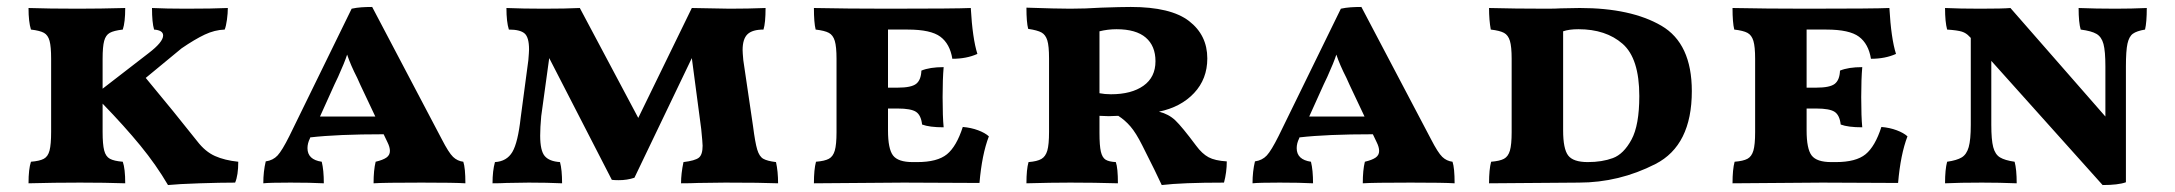

<svg xmlns="http://www.w3.org/2000/svg" viewBox="-20 -525 6253 552"><path d="M665 -60Q665 -21 656 0Q615 0 553.5 2Q492 4 463 7Q429 -51 383.5 -106.5Q338 -162 275 -227V-146Q275 -110 279.5 -92.5Q284 -75 296 -68.5Q308 -62 333 -60Q340 -40 340 2Q282 0 210 0Q136 0 62 2Q62 -39 69 -60Q94 -62 106 -68.5Q118 -75 122.5 -92.5Q127 -110 127 -146V-356Q127 -391 122.5 -407.5Q118 -424 106.5 -430.5Q95 -437 69 -440Q62 -462 62 -502Q120 -500 204 -500Q268 -500 340 -502Q340 -461 333 -440Q307 -437 295.5 -430.5Q284 -424 279.5 -407.5Q275 -391 275 -356V-270L407 -372Q449 -404 449 -423Q449 -438 423 -440Q417 -460 417 -502Q459 -500 514 -500Q591 -500 635 -502Q635 -487 632.5 -468.5Q630 -450 626 -440Q597 -439 568.5 -425.5Q540 -412 502 -386L399 -301Q483 -200 547 -119Q570 -89 598 -76.5Q626 -64 665 -60Z M1318 2Q1288 0 1192 0Q1083 0 1054 2Q1054 -36 1060 -60Q1081 -65 1091 -72Q1101 -79 1101 -91Q1101 -102 1094 -116L1083 -139Q950 -139 872 -130L871 -127Q864 -113 864 -99Q864 -66 905 -60Q911 -36 911 2Q873 0 815 0Q754 0 737 2Q737 -32 744 -61Q765 -64 778 -78Q791 -92 812 -134L991 -500Q1005 -503 1019 -504Q1033 -505 1050 -505L1250 -125Q1270 -86 1282.5 -74Q1295 -62 1312 -60Q1318 -42 1318 2ZM1059 -190 1016 -281 1007 -301Q988 -338 978 -368Q971 -346 952 -304L942 -283L900 -190Z M2217 2Q2169 0 2065 0L1987 1Q1966 2 1938 2Q1938 -26 1945 -59Q1978 -63 1989 -71.5Q2000 -80 2000 -106Q2000 -114 1996 -154L1969 -358L1804 -14Q1783 -7 1759 -7Q1746 -7 1739 -8L1559 -358L1536 -191Q1533 -158 1533 -135Q1533 -92 1546 -76.5Q1559 -61 1590 -59Q1596 -37 1596 2Q1554 0 1500 0L1436 1Q1419 2 1396 2Q1396 -34 1403 -59Q1437 -61 1453 -88Q1469 -115 1477 -187L1499 -352Q1501 -376 1501 -383Q1501 -418 1488 -429Q1475 -440 1443 -440Q1436 -462 1436 -502Q1484 -500 1543 -500Q1607 -500 1647 -502L1815 -186L1969 -502L2078 -500Q2131 -500 2181 -502Q2181 -459 2175 -440Q2143 -440 2129 -426.5Q2115 -413 2115 -381Q2115 -374 2117 -352L2145 -162Q2151 -115 2157 -95Q2163 -75 2174.5 -68.5Q2186 -62 2211 -59Q2217 -32 2217 2Z M2823 -133Q2803 -81 2796 1L2578 0L2320 2Q2320 -38 2326 -60Q2351 -62 2363 -68.5Q2375 -75 2380 -92Q2385 -109 2385 -145V-356Q2385 -391 2380 -407.5Q2375 -424 2363 -430.5Q2351 -437 2325 -440Q2320 -460 2320 -502Q2416 -500 2533 -500Q2728 -500 2771 -502Q2776 -414 2790 -370Q2759 -356 2718 -356Q2711 -399 2683.5 -419.5Q2656 -440 2590 -440H2533V-273H2561Q2600 -273 2614 -284Q2628 -295 2629 -322Q2653 -332 2693 -332Q2690 -298 2690 -246Q2690 -189 2693 -159Q2652 -159 2631 -167Q2628 -194 2613.5 -203.5Q2599 -213 2561 -213H2533V-150Q2533 -97 2547.5 -78Q2562 -59 2604 -59H2617Q2675 -59 2702.5 -81.5Q2730 -104 2748 -160Q2772 -158 2792 -150.5Q2812 -143 2823 -133Z M3507 -61Q3507 -30 3499 0Q3378 0 3320 7Q3306 -24 3264 -107Q3246 -143 3230 -161.5Q3214 -180 3195 -192L3168 -191L3141 -192V-143Q3141 -106 3145 -89Q3149 -72 3158.5 -66Q3168 -60 3188 -59Q3194 -42 3194 2Q3126 0 3057 0Q3003 0 2931 2Q2931 -38 2937 -59Q2962 -61 2974 -68Q2986 -75 2991 -92Q2996 -109 2996 -146V-357Q2996 -393 2991 -409Q2986 -425 2974.5 -431.5Q2963 -438 2936 -442Q2931 -461 2931 -503Q3018 -500 3057 -500Q3100 -500 3146 -503Q3204 -505 3231 -505Q3346 -505 3398.5 -464.5Q3451 -424 3451 -357Q3451 -298 3413 -257.5Q3375 -217 3312 -204Q3340 -197 3359 -179Q3378 -161 3419 -106Q3436 -83 3454.5 -73Q3473 -63 3507 -61ZM3302 -349Q3302 -393 3274 -417Q3246 -441 3190 -441Q3165 -441 3141 -435V-257Q3156 -254 3174 -254Q3233 -254 3267.5 -278.5Q3302 -303 3302 -349Z M4162 2Q4132 0 4036 0Q3927 0 3898 2Q3898 -36 3904 -60Q3925 -65 3935 -72Q3945 -79 3945 -91Q3945 -102 3938 -116L3927 -139Q3794 -139 3716 -130L3715 -127Q3708 -113 3708 -99Q3708 -66 3749 -60Q3755 -36 3755 2Q3717 0 3659 0Q3598 0 3581 2Q3581 -32 3588 -61Q3609 -64 3622 -78Q3635 -92 3656 -134L3835 -500Q3849 -503 3863 -504Q3877 -505 3894 -505L4094 -125Q4114 -86 4126.5 -74Q4139 -62 4156 -60Q4162 -42 4162 2ZM3903 -190 3860 -281 3851 -301Q3832 -338 3822 -368Q3815 -346 3796 -304L3786 -283L3744 -190Z M4267 -60Q4292 -62 4304 -68.5Q4316 -75 4321 -92Q4326 -109 4326 -145V-356Q4326 -391 4321 -407.5Q4316 -424 4304 -430.5Q4292 -437 4266 -440Q4261 -467 4261 -502Q4335 -500 4426 -500Q4453 -500 4467 -501L4522 -502Q4669 -502 4756.5 -451Q4844 -400 4844 -263Q4844 -107 4739.5 -53.5Q4635 0 4519 0L4261 2Q4261 -38 4267 -60ZM4693 -249Q4693 -357 4645 -399Q4597 -441 4518 -441Q4491 -441 4474 -435V-150Q4474 -97 4488.5 -78Q4503 -59 4545 -59Q4586 -59 4617 -70.5Q4648 -82 4670.5 -123.5Q4693 -165 4693 -249Z M5464 -133Q5444 -81 5437 1L5219 0L4961 2Q4961 -38 4967 -60Q4992 -62 5004 -68.5Q5016 -75 5021 -92Q5026 -109 5026 -145V-356Q5026 -391 5021 -407.5Q5016 -424 5004 -430.5Q4992 -437 4966 -440Q4961 -460 4961 -502Q5057 -500 5174 -500Q5369 -500 5412 -502Q5417 -414 5431 -370Q5400 -356 5359 -356Q5352 -399 5324.5 -419.5Q5297 -440 5231 -440H5174V-273H5202Q5241 -273 5255 -284Q5269 -295 5270 -322Q5294 -332 5334 -332Q5331 -298 5331 -246Q5331 -189 5334 -159Q5293 -159 5272 -167Q5269 -194 5254.5 -203.5Q5240 -213 5202 -213H5174V-150Q5174 -97 5188.5 -78Q5203 -59 5245 -59H5258Q5316 -59 5343.5 -81.5Q5371 -104 5389 -160Q5413 -158 5433 -150.5Q5453 -143 5464 -133Z M6152 -502Q6152 -461 6147 -440Q6123 -436 6112 -428Q6101 -420 6096.5 -399.5Q6092 -379 6092 -334V-1Q6070 7 6025 7L5705 -350V-166Q5705 -123 5710.5 -102Q5716 -81 5730 -72.5Q5744 -64 5772 -60Q5778 -38 5778 2Q5728 0 5678 0Q5614 0 5572 2Q5572 -38 5578 -60Q5606 -64 5620 -72.5Q5634 -81 5640 -102Q5646 -123 5646 -166V-416L5642 -420Q5633 -430 5620.5 -434Q5608 -438 5578 -440Q5572 -462 5572 -502Q5614 -500 5673 -500Q5739 -500 5760 -502L6033 -190V-334Q6033 -378 6027.5 -398.5Q6022 -419 6007.5 -427.5Q5993 -436 5962 -440Q5956 -460 5956 -502Q6006 -500 6062 -500Q6108 -500 6152 -502Z"/></svg>

Font: Vollkorn SC
Style: Bold
Weight: 700
Designer: Friedrich Althausen
Foundry: Friedrich Althausen
Version: Version 4.015